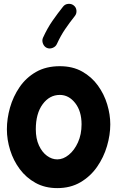

<svg xmlns="http://www.w3.org/2000/svg" viewBox="-20 -905 606 992"><path d="M289.1 -563Q355.5 -563 404.5 -535.4Q453.6 -507.8 485.8 -463.1Q518.1 -418.5 533.9 -365.7Q549.8 -313 549.8 -262.7Q549.8 -207.5 532.7 -149.7Q515.6 -91.8 481.4 -42.7Q447.3 6.3 395.8 36.6Q344.2 66.9 275.9 66.9Q212.4 66.9 163.8 40Q115.2 13.2 82.3 -31Q49.3 -75.2 32.5 -129.2Q15.6 -183.1 15.6 -237.3Q15.6 -292 31.7 -349.1Q47.9 -406.2 81.1 -454.8Q114.3 -503.4 166 -533.2Q217.8 -563 289.1 -563ZM289.1 -414.6Q235.8 -414.6 200.4 -366.5Q165 -318.4 165 -237.3Q165 -188.5 181.2 -153.6Q197.3 -118.7 222.7 -100.1Q248 -81.5 275.9 -81.5Q306.6 -81.5 335.4 -105Q364.3 -128.4 382.8 -169.4Q401.4 -210.4 401.4 -262.7Q401.4 -330.6 368.4 -372.6Q335.4 -414.6 289.1 -414.6ZM360.8 -877Q373.5 -867.2 375 -850.8Q376.5 -834.5 366.7 -822.3Q339.4 -788.1 316.7 -754.6Q293.9 -721.2 273.9 -677.7Q267.6 -663.6 251.7 -657.5Q235.8 -651.4 221.7 -657.7Q208 -664.1 201.9 -679.9Q195.8 -695.8 202.1 -710Q225.1 -760.3 251.7 -798.3Q278.3 -836.4 305.7 -870.6Q315.4 -883.3 332 -885Q348.6 -886.7 360.8 -877Z"/></svg>

Font: Mikhak ExtraBold
Style: Regular
Weight: 800
Designer: Amin Abedi
Version: Version 3.3